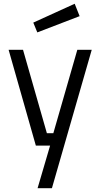

<svg xmlns="http://www.w3.org/2000/svg" viewBox="-20 -760 523 1002"><path d="M176.2 222 241.4 0H167.1L25 -500H100.2L224.6 -65H258.4L383.5 -500H458.7L251 222ZM174.7 -590.9 153.7 -642 369.8 -740.4 395.5 -675.7Z"/></svg>

Font: Titillium Web
Style: Bold
Weight: 700
Designer: Mohamed Gaber, Accademia di Belle Arti di Urbino
Foundry: Kief Type Foundry, Accademia di Belle Arti di Urbino
Version: Version 3.000